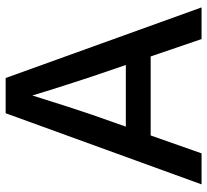

<svg xmlns="http://www.w3.org/2000/svg" viewBox="-48 -720 768 713"><g transform="rotate(-90 336.5 -364.0)"><path d="M7.8 0 272 -727.5H402.8L665 0H547.4L482.9 -189H189.5L123 0ZM222.2 -281.2H451.2L407.2 -410.2Q392.6 -455.1 376 -506.3Q359.4 -557.6 337.9 -628.4Q315.9 -557.6 299.3 -506.3Q282.7 -455.1 267.6 -410.2Z"/></g></svg>

Font: Inter Display Medium
Style: Regular
Weight: 500
Designer: Rasmus Andersson
Foundry: rsms
Version: Version 4.001;git-9221beed3